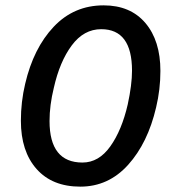

<svg xmlns="http://www.w3.org/2000/svg" viewBox="-20 -689 640 717"><path d="M58 -238Q58 -309 74 -376Q105 -509 180.5 -589Q256 -669 367 -669Q467 -669 523 -603Q579 -537 579 -424Q579 -355 563 -288Q532 -155 458.5 -73.5Q385 8 280 8Q175 8 116.5 -58Q58 -124 58 -238ZM288 -82Q349 -82 392 -142.5Q435 -203 457 -299Q473 -373 473 -425Q473 -580 358 -580Q293 -580 248 -519.5Q203 -459 181 -361Q165 -296 165 -237Q165 -82 288 -82Z"/></svg>

Font: Elaine Sans Medium
Style: Italic
Weight: 500
Italic angle: -13°
Designer: Wei Huang
Foundry: Wei Huang
Version: Version 2.001;December 24, 2019;FontCreator 12.0.0.2547 64-b